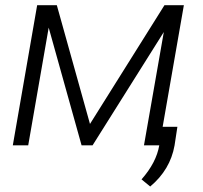

<svg xmlns="http://www.w3.org/2000/svg" viewBox="-20 -548 764 724"><path d="M194.3 -528.3H120.1L28.3 0H86.4L163.6 -443.8L287.6 0H329.1L597.7 -427.2L522.9 0H580.6C573.2 43 551.3 85.9 513.7 128.4L546.4 155.3C596.7 113.3 627.4 61.5 638.2 0.5L648.9 -69.8H593.3L673.3 -528.3H600.1L319.3 -80.6Z"/></svg>

Font: Roboto Light
Style: Italic
Weight: 300
Italic angle: -12°
Designer: Google
Version: Version 2.137; 2017